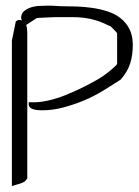

<svg xmlns="http://www.w3.org/2000/svg" viewBox="-20 -674 486 670"><path d="M35.2 -599.6Q36.1 -600.6 40.5 -602.5Q44.9 -604.5 46.9 -604.5Q51.8 -604.5 56.6 -602.5Q56.6 -604.5 55.7 -604.5Q53.7 -609.4 53.7 -610.4Q53.7 -626 63 -634.3Q72.3 -642.6 85.9 -647.5Q99.6 -652.3 116.2 -653.3Q132.8 -654.3 147.9 -654.3Q163.1 -654.3 175.8 -653.3Q188.5 -652.3 193.4 -652.3Q216.8 -652.3 245.6 -651.4Q274.4 -650.4 301.8 -646.5Q329.1 -642.6 355 -634.3Q380.9 -626 400.4 -610.8Q419.9 -595.7 431.6 -572.8Q443.4 -549.8 443.4 -517.6Q443.4 -482.4 434.6 -453.6Q425.8 -424.8 401.4 -396.5Q373 -377.9 340.3 -357.9Q307.6 -337.9 272.5 -323.2Q237.3 -308.6 200.2 -298.8Q163.1 -289.1 127 -289.1Q122.1 -289.1 114.3 -289.6Q106.4 -290 98.6 -292Q90.8 -293.9 85.4 -298.3Q80.1 -302.7 80.1 -310.5Q80.1 -311.5 80.1 -314Q80.1 -316.4 81.1 -317.4Q112.3 -315.4 144 -322.3Q175.8 -329.1 206.5 -341.3Q237.3 -353.5 266.1 -367.7Q294.9 -381.8 320.3 -396.5Q329.1 -401.4 340.3 -409.2Q351.6 -417 362.3 -425.8Q373 -434.6 380.9 -441.9Q388.7 -449.2 388.7 -451.2V-557.6Q388.7 -558.6 385.3 -562.5Q381.8 -566.4 377.4 -570.8Q373 -575.2 368.7 -579.6Q364.3 -584 361.3 -584Q335.9 -596.7 314.9 -603Q293.9 -609.4 273.4 -611.8Q252.9 -614.3 230.5 -614.3H179.7Q172.9 -614.3 161.6 -613.8Q150.4 -613.3 138.7 -612.8Q127 -612.3 118.2 -611.8Q109.4 -611.3 107.4 -610.4L71.3 -586.9Q73.2 -582 74.2 -575.2Q75.2 -567.4 75.2 -559.6V-51.8Q75.2 -50.8 70.3 -44.9Q65.4 -39.1 61.5 -38.1Q59.6 -37.1 53.7 -34.7Q47.9 -32.2 41.5 -30.8Q35.2 -29.3 29.8 -27.3Q24.4 -25.4 21.5 -24.4V-532.2Z"/></svg>

Font: The Girl Next Door
Style: Regular
Weight: 400
Designer: Kimberly Geswein
Foundry: Kimberly Geswein
Version: Version 1.002 2010